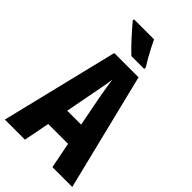

<svg xmlns="http://www.w3.org/2000/svg" viewBox="-277 -1016 1102 1102"><g transform="rotate(45 273.5 -465.5)"><path d="M386 0 355 -158H194L163 0H0L174 -714H371L547 0ZM295 -470Q288 -509 283 -539Q278 -569 274 -598Q271 -573 264.5 -538Q258 -503 252 -472L217 -289H330ZM280 -931Q289 -911 304 -882Q319 -853 334.5 -826Q350 -799 360 -784V-771H256Q243 -783 223.5 -802.5Q204 -822 183.5 -845Q163 -868 145 -888Q127 -908 117 -921V-931Z"/></g></svg>

Font: Noto Sans Telugu ExtraCondensed ExtraBold
Style: Regular
Weight: 800
Width: 2
Designer: Jelle Bosma - Monotype Design Team
Foundry: Monotype Imaging Inc.
Version: Version 2.005; ttfautohint (v1.8.4.7-5d5b)